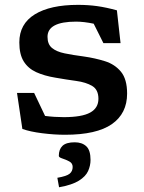

<svg xmlns="http://www.w3.org/2000/svg" viewBox="-20 -545 592 790"><path d="M301 -525Q342.5 -525 380 -519.8Q417.5 -514.5 461 -502.5L476 -367.5H405.5L365.5 -447.5Q325 -456 293 -456Q175.5 -456 175.5 -393.5Q175.5 -363 193.8 -347.8Q212 -332.5 245.8 -325.5Q279.5 -318.5 325.5 -312.5Q371 -306 411.8 -293.2Q452.5 -280.5 477.8 -249.8Q503 -219 503 -160Q503 -78 440.2 -34.2Q377.5 9.5 247.5 9.5Q203 9.5 153.5 3.2Q104 -3 72 -14.5L50 -162.5H120.5L165.5 -68Q184.5 -65.5 204.5 -64.2Q224.5 -63 242.5 -63Q317 -63 351 -81.8Q385 -100.5 385 -138.5Q385 -176 359.5 -191.2Q334 -206.5 293.5 -212Q253 -217.5 207.5 -225.5Q162 -233 128.8 -248.2Q95.5 -263.5 77.5 -292.5Q59.5 -321.5 59.5 -370.5Q59.5 -446.5 123 -485.8Q186.5 -525 301 -525ZM216 186.5Q254 180 266.5 169.8Q279 159.5 279 142Q279 126.5 264.8 119Q250.5 111.5 236.2 107Q222 102.5 222 96.5Q222 69.5 237.2 55Q252.5 40.5 287.5 40.5Q317.5 40.5 335 56.8Q352.5 73 352.5 113Q352.5 136.5 342.5 158.8Q332.5 181 304.5 198.5Q276.5 216 223 225.5Z"/></svg>

Font: Newsreader 6pt Medium
Style: Regular
Weight: 500
Designer: Hugues Gentile
Foundry: Production Type
Version: Version 1.003; ttfautohint (v1.8.3)